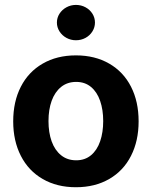

<svg xmlns="http://www.w3.org/2000/svg" viewBox="-20 -767 630 797"><path d="M34.8 -263.2Q34.8 -345.3 66.5 -407Q98.1 -468.8 157.2 -502.9Q216.2 -537.1 295.2 -537.1Q374.3 -537.1 433.4 -502.9Q492.5 -468.8 523.9 -407Q555.4 -345.3 555.4 -263.2Q555.4 -182.2 523.9 -120.2Q492.5 -58.2 433.4 -24Q374.3 10.2 295.2 10.2Q216.2 10.2 157.2 -24Q98.1 -58.2 66.5 -120.2Q34.8 -182.2 34.8 -263.2ZM408.4 -264.4Q408.4 -311.3 395.7 -348.1Q383 -385 357.8 -406Q332.6 -427 296.3 -427Q259.5 -427 233.5 -406Q207.6 -385 194.4 -348.4Q181.3 -311.9 181.3 -264.4Q181.3 -216.9 194.4 -180.2Q207.6 -143.6 233.5 -122.6Q259.5 -101.6 296.3 -101.6Q332.6 -101.6 357.8 -122.6Q383 -143.6 395.7 -180.5Q408.4 -217.4 408.4 -264.4ZM216.2 -673.3Q216.2 -693.3 227 -710.2Q237.9 -727 256 -736.8Q274.1 -746.6 295.2 -746.6Q316.8 -746.6 334.9 -736.8Q353 -727 363.6 -710.2Q374.2 -693.3 374.2 -673.3Q374.2 -653.7 363.6 -636.6Q353 -619.5 334.9 -609.7Q316.8 -599.9 295.2 -599.9Q274.1 -599.9 256 -609.7Q237.9 -619.5 227 -636.6Q216.2 -653.7 216.2 -673.3Z"/></svg>

Font: Pretendard Std Variable
Style: Regular
Weight: 400
Designer: Base glyphs from Inter by Rasmus Andersson; Hangeul glyphs from Noto Sans CJK(Source Han Sans) by Jang Soo-young and Kan
Foundry: Kil Hyung-jin
Version: Version 1.309;Glyphs 3.2 (3225)